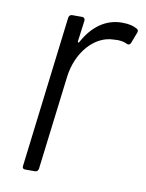

<svg xmlns="http://www.w3.org/2000/svg" viewBox="-65 -556 460 604"><g transform="rotate(10 165.0 -254.0)"><path d="M277 -508C223 -508 182 -475 155 -425C153 -421 150 -422 150 -426L159 -494C159 -500 156 -504 150 -504H118C112 -504 108 -500 107 -494L48 -10C47 -4 50 0 56 0H88C94 0 98 -4 99 -10L136 -311C146 -389 198 -450 260 -451C279 -453 293 -450 303 -445C309 -442 314 -445 316 -451L329 -485C331 -490 330 -495 326 -497C314 -504 300 -508 277 -508Z"/></g></svg>

Font: Barlow Semi Condensed Light
Style: Italic
Weight: 300
Width: 4
Italic angle: -7°
Designer: Jeremy Tribby
Foundry: Tribby Type
Version: Version 1.422;hotconv 1.0.109;makeotfexe 2.5.65596